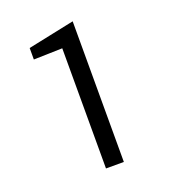

<svg xmlns="http://www.w3.org/2000/svg" viewBox="-130 -811 823 912"><g transform="rotate(-20 281.0 -355.5)"><path d="M340.3 0H250V-607.4L105 -603.5V-661.6L340.3 -710.9Z"/></g></svg>

Font: Roboto Web
Style: Regular
Weight: 400
Designer: Google
Version: Version 1.200310; 2013